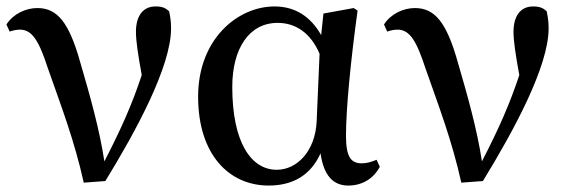

<svg xmlns="http://www.w3.org/2000/svg" viewBox="-20 -561 1768 596"><path d="M10 -463C19 -466 30 -469 42 -469C80 -469 101 -434 129 -348C169 -234 211 -125 240 6L307 1C402 -154 511 -354 511 -473C511 -497 508 -511 505 -526C494 -536 484 -541 463 -541C424 -541 402 -512 402 -462C402 -435 408 -393 420 -328C390 -237 356 -161 304 -60C289 -159 260 -262 229 -368C194 -493 157 -536 96 -536C60 -536 21 -518 0 -485Z M963 -185C959 -93 903 -34 839 -34C759 -34 701 -120 701 -291C701 -410 753 -490 842 -490C898 -490 945 -458 972 -394ZM1149 -65C1134 -59 1120 -54 1103 -54C1070 -54 1054 -73 1054 -139C1054 -221 1068 -369 1090 -528L1078 -536L984 -519L977 -452C944 -510 896 -541 832 -541C719 -541 595 -441 595 -261C595 -80 692 15 814 15C890 15 945 -18 975 -85C985 -15 1015 15 1061 15C1109 15 1142 -11 1159 -43Z M1182 -463C1191 -466 1202 -469 1214 -469C1252 -469 1273 -434 1301 -348C1341 -234 1383 -125 1412 6L1479 1C1574 -154 1683 -354 1683 -473C1683 -497 1680 -511 1677 -526C1666 -536 1656 -541 1635 -541C1596 -541 1574 -512 1574 -462C1574 -435 1580 -393 1592 -328C1562 -237 1528 -161 1476 -60C1461 -159 1432 -262 1401 -368C1366 -493 1329 -536 1268 -536C1232 -536 1193 -518 1172 -485Z"/></svg>

Font: Source Han Serif CN SemiBold
Style: Regular
Weight: 600
Designer: Ryoko NISHIZUKA 西塚涼子 (kana & ideographs); Frank Grießhammer (Latin, Greek & Cyrillic); Wenlong ZHANG 张文龙 (bopomofo); San
Foundry: Adobe Systems Incorporated
Version: Version 1.000;PS 1;hotconv 16.6.53;makeotf.lib2.5.65590